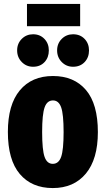

<svg xmlns="http://www.w3.org/2000/svg" viewBox="-20 -937 537 975"><path d="M477 -266Q477 -129 416 -55.5Q355 18 248 18Q141 18 80.5 -53.5Q20 -125 20 -267Q20 -405 80.5 -478Q141 -551 249 -551Q356 -551 416.5 -480Q477 -409 477 -266ZM194 -267Q194 -175 206.5 -140Q219 -105 248 -105Q278 -105 290.5 -140.5Q303 -176 303 -266Q303 -357 290.5 -392Q278 -427 249 -427Q219 -427 206.5 -391.5Q194 -356 194 -267ZM228 -681Q228 -645 206 -621.5Q184 -598 148 -598Q114 -598 90.5 -622Q67 -646 67 -681Q67 -716 90.5 -739.5Q114 -763 148 -763Q183 -763 205.5 -739.5Q228 -716 228 -681ZM432 -681Q432 -645 409.5 -621.5Q387 -598 351 -598Q317 -598 293.5 -622Q270 -646 270 -681Q270 -716 293.5 -739.5Q317 -763 351 -763Q387 -763 409.5 -739.5Q432 -716 432 -681ZM117 -804V-917H387V-804Z"/></svg>

Font: Fira Sans Compressed ExtraBold
Style: Regular
Weight: 800
Width: 1
Designer: bBox Type GmbH & Carrois Corporate GbR & Edenspiekermann AG
Foundry: bBox Type GmbH & Carrois Corporate GbR & Edenspiekermann AG
Version: Version 4.301